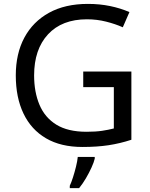

<svg xmlns="http://www.w3.org/2000/svg" viewBox="-20 -744 768 985"><path d="M407 -377H654V-27Q596 -8 537 1Q478 10 403 10Q292 10 216 -34.5Q140 -79 100.5 -161.5Q61 -244 61 -357Q61 -469 105 -551Q149 -633 231.5 -678.5Q314 -724 431 -724Q491 -724 544.5 -713Q598 -702 644 -682L610 -604Q572 -621 524.5 -633Q477 -645 426 -645Q298 -645 226.5 -568Q155 -491 155 -357Q155 -272 182.5 -206.5Q210 -141 269 -104.5Q328 -68 424 -68Q471 -68 504 -73Q537 -78 564 -85V-297H407ZM466 70Q462 88 449.5 115.5Q437 143 420.5 171Q404 199 386 221H338V209Q346 192 354.5 165.5Q363 139 370 110.5Q377 82 379 61H466Z"/></svg>

Font: Noto Sans Tifinagh Air
Style: Regular
Weight: 400
Designer: JamraPatel
Foundry: JamraPatel LLC
Version: Version 2.006; ttfautohint (v1.8.4.7-5d5b)